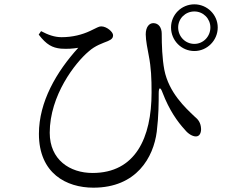

<svg xmlns="http://www.w3.org/2000/svg" viewBox="-20 -826 1040 888"><path d="M879 -590C938 -590 987 -639 987 -699C987 -758 938 -806 879 -806C819 -806 771 -758 771 -699C771 -639 819 -590 879 -590ZM879 -773C920 -773 953 -740 953 -699C953 -657 920 -623 879 -623C837 -623 804 -657 804 -699C804 -740 837 -773 879 -773ZM262 -601C292 -599 319 -601 342 -605C241 -494 160 -355 160 -207C160 -24 287 42 412 42C612 42 690 -99 705 -217C714 -290 714 -356 714 -394C714 -424 722 -425 732 -397C763 -316 801 -263 835 -226C851 -206 871 -195 886 -195C903 -195 910 -211 910 -229C909 -259 896 -274 880 -287C838 -327 761 -397 740 -503C730 -556 728 -619 728 -670C728 -698 714 -719 689 -719C670 -719 654 -701 654 -667C654 -640 663 -595 668 -569C679 -513 681 -464 681 -398C681 -188 606 -26 408 -26C303 -26 210 -87 210 -212C210 -385 328 -536 390 -588C421 -616 455 -626 479 -636C498 -644 503 -652 503 -663C503 -678 474 -704 448 -704C436 -704 428 -697 397 -683C361 -666 316 -654 265 -654C232 -654 202 -665 170 -682L159 -666C195 -619 222 -605 262 -601Z"/></svg>

Font: Source Han Serif
Style: Regular
Weight: 400
Designer: Ryoko NISHIZUKA 西塚涼子 (kana & ideographs); Frank Grießhammer (Latin, Greek & Cyrillic); Wenlong ZHANG 张文龙 (bopomofo); San
Foundry: Adobe Systems Incorporated
Version: Version 1.001;PS 1.001;hotconv 16.6.54;makeotf.lib2.5.65590